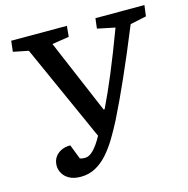

<svg xmlns="http://www.w3.org/2000/svg" viewBox="-105 -802 898 916"><g transform="rotate(-15 344.0 -344.5)"><path d="M371 -270H376Q409 -338 445 -424Q481 -510 527 -633L440 -651L446 -701H688L681 -647L601 -630Q572 -559 547 -500Q522 -441 499.5 -390.5Q477 -340 456 -295Q435 -250 413 -206Q391 -163 367.5 -124Q344 -85 317 -54.5Q290 -24 257 -6Q224 12 184 12Q149 12 127 -0.5Q105 -13 95 -31.5Q85 -50 85 -68Q85 -92 96 -109Q107 -126 126.5 -136Q146 -146 173 -146L201 -74Q206 -72 211.5 -71Q217 -70 226 -70Q247 -70 268.5 -92Q290 -114 313 -156L99 -633L24 -648L30 -701H305L300 -648L216 -635Z"/></g></svg>

Font: Literata Medium
Style: Italic
Weight: 500
Italic angle: -2°
Designer: Latin by Veronika Burian and Jose Scaglione. Greek by Irene Vlachou. Cyrillic by Vera Evstafieva
Foundry: TypeTogether
Version: Version 3.103;gftools[0.9.29]